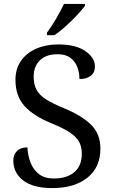

<svg xmlns="http://www.w3.org/2000/svg" viewBox="-20 -951 584 981"><path d="M247 10Q149 10 98.5 -29Q48 -68 48 -131Q48 -161 67 -179.5Q86 -198 120 -198Q122 -157 136 -120.5Q150 -84 179 -61.5Q208 -39 255 -39Q322 -39 360 -71.5Q398 -104 398 -165Q398 -202 383.5 -227.5Q369 -253 335.5 -275Q302 -297 243 -321Q150 -359 104.5 -410Q59 -461 59 -543Q59 -600 87.5 -640.5Q116 -681 165.5 -702.5Q215 -724 278 -724Q367 -724 416 -690Q465 -656 465 -612Q465 -580 443.5 -563.5Q422 -547 386 -547Q386 -578 375.5 -607Q365 -636 340.5 -655Q316 -674 274 -674Q216 -674 184 -643Q152 -612 152 -560Q152 -520 166.5 -492.5Q181 -465 215 -443.5Q249 -422 307 -398Q395 -362 444 -315Q493 -268 493 -191Q493 -96 426.5 -43Q360 10 247 10ZM220 -784Q242 -813 266.5 -855Q291 -897 307 -931H414V-921Q402 -904 375 -875Q348 -846 316.5 -817.5Q285 -789 258 -771H220Z"/></svg>

Font: Noto Serif Ahom
Style: Regular
Weight: 400
Designer: Monotype Design Team
Foundry: Monotype Imaging Inc.
Version: Version 2.007; ttfautohint (v1.8.4.7-5d5b)